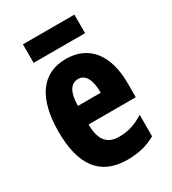

<svg xmlns="http://www.w3.org/2000/svg" viewBox="-179 -818 827 924"><g transform="rotate(-30 234.5 -356.5)"><path d="M382 -723H96V-620H382ZM239 -559C104 -559 34 -456 34 -272C34 -94 100 10 255 10C315 10 367 -2 413 -29V-148C364 -118 324 -106 276 -106C209 -106 177 -145 177 -231H439V-310C439 -466 367 -559 239 -559ZM243 -446C281 -446 304 -408 304 -334H177C178 -415 204 -446 243 -446Z"/></g></svg>

Font: Noto Sans Thai Looped ExtraCondensed ExtraBold
Style: Regular
Weight: 800
Width: 2
Designer: Sasikarn Vongin, Ben Mitchell
Foundry: The Fontpad Ltd
Version: Version 1.001